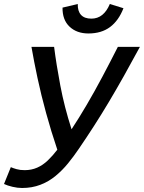

<svg xmlns="http://www.w3.org/2000/svg" viewBox="-32 -927 718 958"><path d="M78 11Q55 11 30 5Q5 -1 -12 -9L22 -93Q33 -88 50.5 -83Q68 -78 91 -78Q125 -78 153.5 -90.5Q182 -103 206.5 -126.5Q231 -150 254 -180Q223 -272 198 -363Q173 -454 155 -538.5Q137 -623 125 -693H238Q249 -606 269 -500Q289 -394 325 -282Q362 -338 401 -404.5Q440 -471 479 -544.5Q518 -618 556 -693H666Q625 -617 586.5 -548.5Q548 -480 511 -418Q474 -356 437 -298.5Q400 -241 361 -184Q336 -147 307.5 -112Q279 -77 245 -49Q211 -21 169.5 -5Q128 11 78 11ZM409 -760Q351 -760 315 -794Q279 -828 280 -889L356 -907Q355 -872 372 -853Q389 -834 424 -834Q455 -834 478 -852.5Q501 -871 516 -907L584 -886Q560 -824 517 -792Q474 -760 409 -760Z"/></svg>

Font: Ubuntu Sans Medium
Style: Italic
Weight: 500
Italic angle: -13.5°
Designer: Dalton Maag Ltd
Foundry: Dalton Maag Ltd
Version: Version 1.006